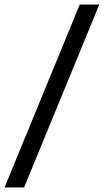

<svg xmlns="http://www.w3.org/2000/svg" viewBox="-24 -707 457 845"><path d="M327 -687H413L82 118H-4Z"/></svg>

Font: Grenze SemiBold
Style: Italic
Weight: 600
Italic angle: -10°
Designer: Renata Polastri
Foundry: Omnibus-Type
Version: Version 1.002; ttfautohint (v1.8)